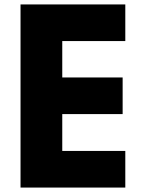

<svg xmlns="http://www.w3.org/2000/svg" viewBox="-20 -845 657 865"><path d="M544.5 -825H72.5V0H544.5V-165H260.5V-331H532.5V-496H260.5V-660H544.5Z"/></svg>

Font: Sztylet
Style: Bd
Weight: 700
Foundry: Cannot Into Space Fonts, PlusOne Fonts
Version: Version 0.12